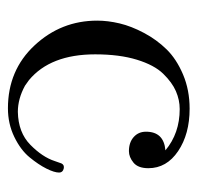

<svg xmlns="http://www.w3.org/2000/svg" viewBox="-27 -461 498 484"><g transform="rotate(90 222.0 -219.0)"><path d="M361 -295Q339 -295 325.5 -307Q312 -319 312 -338Q312 -383 359 -387Q316 -423 255 -423Q232 -423 210 -413.5Q188 -404 166 -381.5Q144 -359 130.5 -315Q117 -271 117 -210Q117 -97 182 -43L196 -33Q229 -15 262 -15Q314 -16 345 -46.5Q376 -77 386 -108L392 -125Q396 -133 405.5 -130.5Q415 -128 415 -119Q415 -107 405 -87Q395 -67 376.5 -44.5Q358 -22 325 -6Q292 10 253 10Q157 10 94.5 -57Q32 -124 32 -215Q32 -242 39 -271.5Q46 -301 63 -333Q80 -365 104.5 -390Q129 -415 168 -431.5Q207 -448 254 -448Q318 -448 361 -419Q404 -390 404 -344Q404 -318 390 -306.5Q376 -295 361 -295Z"/></g></svg>

Font: cwTeXMing
Style: Medium
Weight: 500
Version: Version 1.17